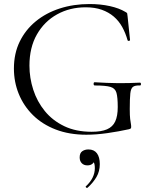

<svg xmlns="http://www.w3.org/2000/svg" viewBox="-20 -656 753 952"><path d="M408.2 12Q323.4 12 256.4 -13.8Q189.4 -39.6 143.4 -85.2Q97.4 -130.8 73.2 -190Q49 -249.2 49 -316Q49 -390.6 77.6 -449.4Q106.2 -508.2 157.2 -550.1Q208.2 -592 276.4 -614Q344.6 -636 423.8 -636Q478 -636 524.4 -625.8Q570.8 -615.6 601.6 -597Q609.4 -593 610.5 -590.1Q611.6 -587.2 612.6 -574.8L624.8 -457.4Q624.8 -454.4 619.8 -453.4Q614.8 -452.4 612.8 -455.6Q602.6 -492.2 585.9 -522.3Q569.2 -552.4 544 -573.9Q518.8 -595.4 484.6 -607.6Q450.4 -619.8 405 -619.8Q326.6 -619.8 263.3 -584.9Q200 -550 163 -485.2Q126 -420.4 126 -330.6Q126 -269.8 144.9 -211.2Q163.8 -152.6 202.1 -105.5Q240.4 -58.4 298.4 -30.5Q356.4 -2.6 434.8 -2.6Q482.4 -2.6 510.6 -14.8Q538.8 -27 551.3 -53.8Q563.8 -80.6 563.8 -125.2Q563.8 -173.2 557.5 -195.7Q551.2 -218.2 527.4 -225.2Q503.6 -232.2 450.2 -232.2Q444.2 -232.2 444.2 -240.2Q444.2 -248.2 449.2 -248.2Q512.8 -244.2 564.8 -243.7Q616.8 -243.2 674 -246.2Q678.8 -246.2 678.9 -239.2Q679 -232.2 674 -232.2Q650.6 -233.2 639.8 -225.7Q629 -218.2 626.2 -193.2Q623.4 -168.2 623.4 -115.2Q623.4 -82.2 625.4 -66.2Q627.4 -50.2 628.9 -42.7Q630.4 -35.2 630.4 -27.2Q630.4 -21.2 628.4 -19.2Q626.4 -17.2 619.4 -15.2Q568.4 -4 512.7 4Q457 12 408.2 12ZM414 275Q410 277 406.5 273.3Q403 269.6 406.2 267.4Q428.2 247 439.2 224.5Q450.2 202 450.2 178Q450.2 155.8 444 147.6Q437.8 139.4 428.6 135.2L446.8 129Q449.4 146.4 439.5 155.2Q429.6 164 413.6 164Q395.8 164 385.4 153.2Q375 142.4 375 124.6Q375 102.8 387.8 93.9Q400.6 85 418.4 85Q446.2 85 460.5 103.9Q474.8 122.8 474.8 158Q474.8 193.6 458.4 221.6Q442 249.6 414 275Z"/></svg>

Font: Cormorant Infant Light
Style: Regular
Weight: 300
Designer: Christian Thalmann (Catharsis Fonts)
Foundry: Catharsis Fonts
Version: Version 4.001